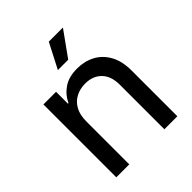

<svg xmlns="http://www.w3.org/2000/svg" viewBox="-205 -862 986 986"><g transform="rotate(-45 288.0 -369.0)"><path d="M160.6 -311.5V0H66.4V-529.3H158.2V-442.9L162.6 -443.4Q180.7 -483.9 219.2 -510.7Q257.8 -537.6 318.8 -537.6Q373 -537.6 416 -514.6Q459 -491.7 484.4 -446Q509.8 -400.4 509.8 -332.5V0H415.5V-323.2Q415.5 -386.2 382.3 -419.9Q349.1 -453.6 293.5 -453.6Q256.3 -453.6 226.1 -438Q195.8 -422.4 178.2 -390.9Q160.6 -359.4 160.6 -311.5ZM243.7 -601.6 314 -737.8H416.5L318.8 -601.6Z"/></g></svg>

Font: Inter Cardless Tabular
Style: Regular
Weight: 400
Designer: Rasmus Andersson
Foundry: rsms
Version: Version 4.000;git-4fc901f